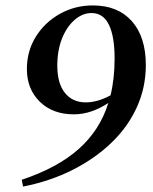

<svg xmlns="http://www.w3.org/2000/svg" viewBox="-20 -670 565 707"><path d="M65 17 60 -8Q192 -52 270 -121.5Q348 -191 379 -291Q349 -271 317 -260Q285 -249 252 -249Q174 -249 126.5 -295.5Q79 -342 79 -416Q79 -482 112 -535Q145 -588 200.5 -619Q256 -650 322 -650Q414 -650 465.5 -592Q517 -534 517 -430Q517 -349 484.5 -276.5Q452 -204 391.5 -145.5Q331 -87 248.5 -45Q166 -3 65 17ZM191 -428Q191 -363 219 -328Q247 -293 296 -293Q339 -293 387 -319Q402 -380 402 -455Q402 -536 381 -579Q360 -622 317 -622Q284 -622 255 -597Q226 -572 208.5 -528.5Q191 -485 191 -428Z"/></svg>

Font: DM Serif Text
Style: Italic
Weight: 400
Italic angle: -12°
Designer: Colophon Foundry, Frank Grießhammer
Foundry: Colophon Foundry
Version: Version 5.100; ttfautohint (v1.8.2)